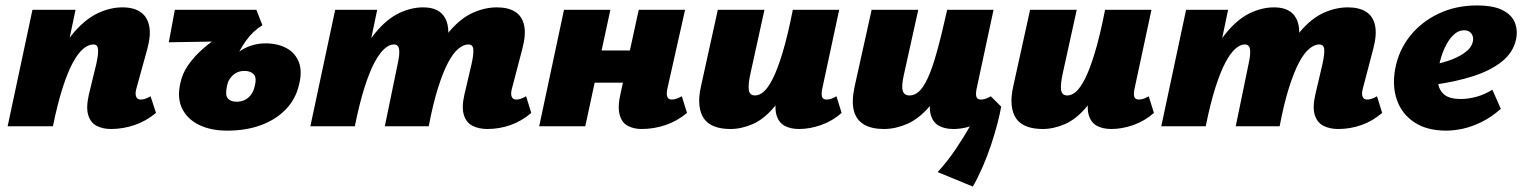

<svg xmlns="http://www.w3.org/2000/svg" viewBox="-20 -463 5586 704"><path d="M387 10Q357 10 334.5 -1.5Q312 -13 303.5 -41Q295 -69 306 -117L333 -228Q341 -264 339.5 -282Q338 -300 323 -300Q304 -300 285 -284Q266 -268 247 -233Q228 -198 209.5 -140.5Q191 -83 174 0H115Q140 -130 175.5 -214.5Q211 -299 253.5 -347Q296 -395 340.5 -415.5Q385 -436 429 -436Q470 -436 495 -419Q520 -402 527 -368Q534 -334 520 -283L480 -138Q475 -120 479 -109Q483 -98 496 -98Q503 -98 511.5 -100.5Q520 -103 532 -110L552 -49Q516 -19 473.5 -4.5Q431 10 387 10ZM8 0 99 -427H257L167 0Z M813 16Q753 16 710 -5Q667 -26 648 -64.5Q629 -103 641 -157Q648 -193 670.5 -225Q693 -257 725 -285Q757 -313 794.5 -335Q832 -357 869 -371H943Q907 -349 881.5 -313Q856 -277 838.5 -233.5Q821 -190 812 -146Q805 -114 815.5 -102Q826 -90 847 -90Q864 -90 877.5 -96.5Q891 -103 900.5 -116Q910 -129 914 -147Q922 -178 910.5 -190.5Q899 -203 876 -203Q867 -203 857.5 -200.5Q848 -198 839 -191.5Q830 -185 822.5 -174Q815 -163 812 -146L790 -198Q806 -226 825 -246Q844 -266 865 -279Q886 -292 908.5 -298Q931 -304 953 -304Q998 -304 1030.5 -286.5Q1063 -269 1076 -234.5Q1089 -200 1076 -151Q1064 -99 1027.5 -61.5Q991 -24 936.5 -4Q882 16 813 16ZM599 -308 621 -427H920L942 -371L848 -312Z M1767 10Q1736 10 1713 -1.5Q1690 -13 1681 -41Q1672 -69 1683 -117L1709 -228Q1717 -264 1715.5 -282Q1714 -300 1697 -300Q1680 -300 1661 -284.5Q1642 -269 1623.5 -234.5Q1605 -200 1586.5 -142Q1568 -84 1552 0H1493Q1518 -130 1552.5 -215Q1587 -300 1628 -348Q1669 -396 1713.5 -416Q1758 -436 1802 -436Q1844 -436 1869.5 -419.5Q1895 -403 1902 -369Q1909 -335 1895 -283L1857 -138Q1852 -120 1856 -109Q1860 -98 1873 -98Q1880 -98 1888.5 -100.5Q1897 -103 1909 -110L1928 -49Q1893 -19 1852 -4.5Q1811 10 1767 10ZM1118 0 1209 -427H1363L1274 0ZM1225 0Q1249 -126 1282.5 -210Q1316 -294 1357 -343.5Q1398 -393 1442.5 -414.5Q1487 -436 1532 -436Q1591 -436 1612.5 -396Q1634 -356 1615 -283L1546 0H1391L1438 -228Q1446 -263 1443.5 -281.5Q1441 -300 1424 -300Q1408 -300 1390 -284.5Q1372 -269 1353.5 -234.5Q1335 -200 1316.5 -142Q1298 -84 1281 0Z M2332 10Q2304 10 2282 -1.5Q2260 -13 2252 -42.5Q2244 -72 2256 -123L2322 -427H2492L2427 -138Q2423 -120 2426.5 -109Q2430 -98 2444 -98Q2450 -98 2458.5 -100.5Q2467 -103 2480 -110L2499 -49Q2463 -19 2420.5 -4.5Q2378 10 2332 10ZM1957 0 2048 -427H2218L2126 0ZM2076 -160 2101 -278H2365L2339 -160Z M2658 10Q2625 10 2600.5 1Q2576 -8 2562 -27Q2548 -46 2544.5 -76.5Q2541 -107 2551 -150L2612 -427H2783L2732 -195Q2723 -155 2725.5 -134Q2728 -113 2749 -113Q2764 -113 2780 -126.5Q2796 -140 2813.5 -174.5Q2831 -209 2849.5 -270Q2868 -331 2887 -427H2955Q2929 -293 2895 -207.5Q2861 -122 2822 -74.5Q2783 -27 2741 -8.5Q2699 10 2658 10ZM2910 10Q2878 10 2856.5 -2Q2835 -14 2827 -41.5Q2819 -69 2829 -117L2892 -427H3057L2995 -138Q2991 -119 2994 -108.5Q2997 -98 3011 -98Q3018 -98 3026.5 -100.5Q3035 -103 3047 -110L3066 -49Q3032 -19 2990.5 -4.5Q2949 10 2910 10Z M3221 10Q3176 10 3148 -6.5Q3120 -23 3111 -56.5Q3102 -90 3113 -143L3176 -427H3347L3294 -188Q3285 -148 3290 -130.5Q3295 -113 3315 -113Q3333 -113 3349 -127Q3365 -141 3381.5 -176Q3398 -211 3415 -272Q3432 -333 3453 -427H3524Q3498 -292 3464 -206.5Q3430 -121 3389.5 -74Q3349 -27 3306 -8.5Q3263 10 3221 10ZM3547 221 3418 168Q3453 130 3483.5 85Q3514 40 3537.5 -2Q3561 -44 3575 -74L3651 -72Q3647 -48 3637.5 -11Q3628 26 3614 68Q3600 110 3582.5 150Q3565 190 3547 221ZM3476 10Q3444 10 3422.5 -2Q3401 -14 3393 -41.5Q3385 -69 3395 -117L3457 -427H3623L3561 -138Q3557 -119 3560 -108.5Q3563 -98 3577 -98Q3584 -98 3592.5 -100.5Q3601 -103 3613 -110L3651 -72Q3612 -30 3565.5 -10Q3519 10 3476 10Z M3803 10Q3770 10 3745.5 1Q3721 -8 3707 -27Q3693 -46 3689.5 -76.5Q3686 -107 3696 -150L3757 -427H3928L3877 -195Q3868 -155 3870.5 -134Q3873 -113 3894 -113Q3909 -113 3925 -126.5Q3941 -140 3958.5 -174.5Q3976 -209 3994.5 -270Q4013 -331 4032 -427H4100Q4074 -293 4040 -207.5Q4006 -122 3967 -74.5Q3928 -27 3886 -8.5Q3844 10 3803 10ZM4055 10Q4023 10 4001.5 -2Q3980 -14 3972 -41.5Q3964 -69 3974 -117L4037 -427H4202L4140 -138Q4136 -119 4139 -108.5Q4142 -98 4156 -98Q4163 -98 4171.5 -100.5Q4180 -103 4192 -110L4211 -49Q4177 -19 4135.5 -4.5Q4094 10 4055 10Z M4887 10Q4856 10 4833 -1.5Q4810 -13 4801 -41Q4792 -69 4803 -117L4829 -228Q4837 -264 4835.5 -282Q4834 -300 4817 -300Q4800 -300 4781 -284.5Q4762 -269 4743.5 -234.5Q4725 -200 4706.5 -142Q4688 -84 4672 0H4613Q4638 -130 4672.5 -215Q4707 -300 4748 -348Q4789 -396 4833.5 -416Q4878 -436 4922 -436Q4964 -436 4989.5 -419.5Q5015 -403 5022 -369Q5029 -335 5015 -283L4977 -138Q4972 -120 4976 -109Q4980 -98 4993 -98Q5000 -98 5008.5 -100.5Q5017 -103 5029 -110L5048 -49Q5013 -19 4972 -4.5Q4931 10 4887 10ZM4238 0 4329 -427H4483L4394 0ZM4345 0Q4369 -126 4402.5 -210Q4436 -294 4477 -343.5Q4518 -393 4562.5 -414.5Q4607 -436 4652 -436Q4711 -436 4732.5 -396Q4754 -356 4735 -283L4666 0H4511L4558 -228Q4566 -263 4563.5 -281.5Q4561 -300 4544 -300Q4528 -300 4510 -284.5Q4492 -269 4473.5 -234.5Q4455 -200 4436.5 -142Q4418 -84 4401 0Z M5283 16Q5212 16 5166 -14.5Q5120 -45 5102 -96.5Q5084 -148 5096 -212Q5109 -280 5151 -332Q5193 -384 5256 -413.5Q5319 -443 5395 -443Q5457 -443 5491 -425Q5525 -407 5535.5 -377.5Q5546 -348 5538 -315Q5527 -269 5486 -236.5Q5445 -204 5381 -183.5Q5317 -163 5236 -152L5219 -223Q5253 -228 5288.5 -239.5Q5324 -251 5349.5 -269Q5375 -287 5380 -309Q5383 -320 5380 -330Q5377 -340 5369 -346Q5361 -352 5348 -352Q5327 -352 5309 -334.5Q5291 -317 5277.5 -288Q5264 -259 5256 -221Q5249 -186 5253 -158.5Q5257 -131 5276.5 -115.5Q5296 -100 5336 -100Q5363 -100 5393 -108Q5423 -116 5452 -134L5483 -64Q5448 -33 5412 -15.5Q5376 2 5343.5 9Q5311 16 5283 16Z"/></svg>

Font: Ysabeau Black
Style: Italic
Weight: 900
Italic angle: -12°
Version: Version 2.000;gftools[0.9.27.dev2+g8671c4b]